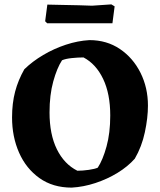

<svg xmlns="http://www.w3.org/2000/svg" viewBox="-20 -844 730 876"><path d="M307 12Q221 12 160 -31.5Q99 -75 67 -147.5Q35 -220 35 -308Q35 -373 49 -426Q63 -479 91 -528Q128 -564 177 -593Q226 -622 280.5 -640Q335 -658 388 -661Q467 -661 527 -620.5Q587 -580 621 -512Q655 -444 655 -362Q655 -307 641 -241Q627 -175 595 -120Q563 -84 516.5 -55.5Q470 -27 415.5 -9Q361 9 307 12ZM333 -65Q357 -65 385 -69Q413 -73 426 -79Q449 -114 466 -175.5Q483 -237 483 -317Q483 -416 450.5 -484Q418 -552 361 -582Q336 -582 307.5 -579Q279 -576 263 -569Q240 -534 223 -472.5Q206 -411 206 -331Q206 -231 239.5 -163Q273 -95 333 -65ZM195 -738 186 -747 196 -823Q227 -822 265.5 -821.5Q304 -821 340 -820Q376 -819 400 -818L488 -824L503 -815L493 -738Z"/></svg>

Font: Labrada
Style: Bold
Weight: 700
Designer: Mercedes Jáuregui
Foundry: Omnibus-Type Team
Version: Version 1.000; ttfautohint (v1.8.4.7-5d5b)